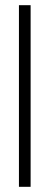

<svg xmlns="http://www.w3.org/2000/svg" viewBox="-20 -720 191 740"><path d="M53 0V-700H98V0Z"/></svg>

Font: DM Sans 36pt ExtraLight
Style: Regular
Weight: 250
Designer: Colophon Foundry, Jonny Pinhorn
Foundry: Colophon Foundry
Version: Version 4.004;gftools[0.9.30]